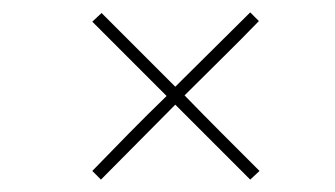

<svg xmlns="http://www.w3.org/2000/svg" viewBox="-20 -290 541 310"><path d="M263 -150Q293 -180 323.5 -210Q354 -240 384 -270Q387 -267 391 -263Q395 -259 398 -256Q368 -225 338 -195.5Q308 -166 278 -136Q308 -105 338 -75Q368 -45 399 -14L384 0Q354 -30 323.5 -60.5Q293 -91 263 -121Q233 -91 203 -60.5Q173 -30 143 0Q136 -7 129 -14Q159 -45 188.5 -75Q218 -105 249 -135L129 -255L144 -269Z"/></svg>

Font: Synthetic Thin
Style: Regular
Weight: 100
Designer: Santiago Orozco
Foundry: Typemade
Version: Version 2.000; ttfautohint (v1.8.4.7-5d5b)